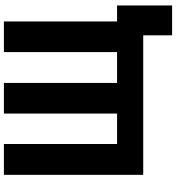

<svg xmlns="http://www.w3.org/2000/svg" viewBox="21 -775 902 984"><g transform="rotate(-90 472.0 -283.0)"><path d="M783 148V0H68V-714H226V-134H382V-714H539V-134H697V-714H854V-134H936V148Z"/></g></svg>

Font: Noto Sans Condensed ExtraBold
Style: Regular
Weight: 800
Width: 3
Designer: Monotype Design Team
Foundry: Monotype Imaging Inc.
Version: Version 2.013; ttfautohint (v1.8.4.7-5d5b)